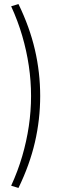

<svg xmlns="http://www.w3.org/2000/svg" viewBox="-20 -736 312 946"><path d="M71 190 35 179Q68 107 89.5 33.5Q111 -40 122 -114.5Q133 -189 133 -263Q133 -337 122 -411.5Q111 -486 89.5 -559.5Q68 -633 35 -705L71 -716Q126 -603 152 -491Q178 -379 178 -263Q178 -147 152 -35Q126 77 71 190Z"/></svg>

Font: Nunito Sans 10pt SemiCondensed ExtraLight
Style: Regular
Weight: 250
Width: 4
Designer: Vernon Adams
Foundry: Vernon Adams
Version: Version 3.101;gftools[0.9.27]